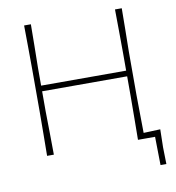

<svg xmlns="http://www.w3.org/2000/svg" viewBox="-93 -796 949 1034"><g transform="rotate(-10 382.0 -279.0)"><path d="M108 0Q109 -61 109.2 -117Q109.5 -173 110 -238V-475Q109.5 -540.5 109.2 -596.5Q109 -652.5 108 -713H145Q144.5 -652.5 143.8 -596.5Q143 -540.5 142 -475V-378H607V-475Q606.5 -540.5 606.2 -596.5Q606 -652.5 605 -713H642Q641.5 -652.5 640.8 -596.5Q640 -540.5 639 -475V-238Q639.5 -181.5 640.2 -132.2Q641 -83 641.5 -31.5Q664.5 -32.5 687.5 -33.2Q710.5 -34 733 -35Q732.5 -9 732 15.8Q731.5 40.5 731 63.5Q731.5 86.5 732 109.5Q732.5 132.5 733 155H701L698.5 0H605Q606 -61 606.2 -117Q606.5 -173 607 -238V-347H142V-238Q143 -173 143.8 -117Q144.5 -61 145 0Z"/></g></svg>

Font: Commissioner Loud Thin
Style: Regular
Weight: 100
Designer: Kostas Bartsokas
Foundry: Kostas Bartsokas
Version: Version 1.000; ttfautohint (v1.8.3)